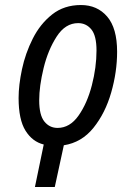

<svg xmlns="http://www.w3.org/2000/svg" viewBox="-20 -744 486 764"><path d="M119 0H198L234 -166Q305 -177 352 -235.5Q399 -294 422.5 -376Q446 -458 446 -538Q446 -632 406.5 -678Q367 -724 302 -724Q235 -724 187.5 -686.5Q140 -649 110.5 -590.5Q81 -532 67.5 -468.5Q54 -405 54 -354Q54 -268 81.5 -224Q109 -180 154 -169ZM209 -235Q177 -235 156.5 -260.5Q136 -286 136 -345Q136 -401 153.5 -473Q171 -545 205.5 -598.5Q240 -652 291 -652Q323 -652 343.5 -627Q364 -602 364 -543Q364 -476 345.5 -404.5Q327 -333 292.5 -284Q258 -235 209 -235Z"/></svg>

Font: Noto Sans UI Condensed
Style: Italic
Weight: 400
Width: 3
Italic angle: -12°
Designer: Monotype Design Team
Foundry: Monotype Imaging Inc.
Version: Version 1.901